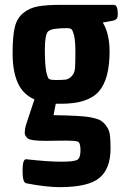

<svg xmlns="http://www.w3.org/2000/svg" viewBox="-20 -532 526 792"><path d="M254 48 169 49Q107 49 94.5 39Q82 29 82 15Q82 1 87 -16L122 -122Q74 -143 53 -191Q32 -239 32 -311Q32 -383 41 -420Q50 -457 75.5 -478Q101 -499 136 -505.5Q171 -512 232 -512H450Q466 -512 466 -472Q466 -452 450 -448L447 -447L404 -439Q432 -393 432 -320Q432 -205 387.5 -154.5Q343 -104 232 -104H210L201 -57Q314 -55 348 -49Q382 -43 395 -35Q408 -27 419.5 -11Q431 5 433.5 26Q436 47 436 81Q436 164 390 202Q344 240 226 240Q171 240 88 224Q73 221 73 173Q73 125 87 125Q87 125 88 125H89Q179 135 232.5 135Q286 135 299 127Q312 119 312 87.5Q312 56 300.5 52Q289 48 254 48ZM257 -416Q192 -416 178.5 -402.5Q165 -389 165 -327.5Q165 -266 170.5 -238.5Q176 -211 182 -206.5Q188 -202 211.5 -202Q235 -202 249.5 -203.5Q264 -205 276 -218Q288 -231 289.5 -252Q291 -273 291 -318Q291 -363 285.5 -385.5Q280 -408 274 -412Q268 -416 257 -416Z"/></svg>

Font: Chau Philomene One
Style: Regular
Weight: 400
Designer: Vicente Lamonaca
Foundry: TipoType
Version: Version 1.002